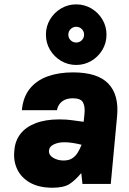

<svg xmlns="http://www.w3.org/2000/svg" viewBox="-20 -841 592 878"><path d="M220 17.5Q159 17.5 118.2 -5.2Q77.5 -28 59 -66.5Q40.5 -105 45.5 -151.5Q48.5 -196 73 -228Q97.5 -260 142.5 -277.5Q187.5 -295 251.5 -295Q284.5 -295 310.2 -291.2Q336 -287.5 362.5 -284L366 -316.5Q370 -351.5 360.2 -371.5Q350.5 -391.5 313.5 -391.5Q290 -391.5 274.8 -383.8Q259.5 -376 251.2 -363.8Q243 -351.5 240.5 -337H80Q85.5 -397 116.2 -435.2Q147 -473.5 197.8 -491.8Q248.5 -510 313.5 -510Q426 -510 475.2 -458.8Q524.5 -407.5 515.5 -310L486.5 0H357Q355.5 -12 354.5 -24.5Q353.5 -37 351.5 -49.5Q325 -17.5 298.5 0Q272 17.5 220 17.5ZM270.5 -107Q295.5 -107 311 -117.5Q326.5 -128 336.2 -144.5Q346 -161 353 -179Q338.5 -183 316 -186.8Q293.5 -190.5 274.5 -190.5Q246.5 -190.5 225.8 -180.5Q205 -170.5 204 -151.5Q203 -131 224 -119Q245 -107 270.5 -107ZM328.5 -544Q290.5 -544 259 -562.8Q227.5 -581.5 208.8 -613Q190 -644.5 190 -682.5Q190 -720.5 208.8 -752Q227.5 -783.5 259 -802.2Q290.5 -821 328.5 -821Q366.5 -821 398 -802.2Q429.5 -783.5 448.2 -752Q467 -720.5 467 -682.5Q467 -644.5 448.2 -613Q429.5 -581.5 398 -562.8Q366.5 -544 328.5 -544ZM328.5 -646.5Q343.5 -646.5 354 -657Q364.5 -667.5 364.5 -682.5Q364.5 -697.5 354 -708Q343.5 -718.5 328.5 -718.5Q313.5 -718.5 303 -708Q292.5 -697.5 292.5 -682.5Q292.5 -667.5 303 -657Q313.5 -646.5 328.5 -646.5Z"/></svg>

Font: Karla ExtraBold
Style: Italic
Weight: 800
Italic angle: -8°
Designer: Jonathan Pinhorn
Version: Version 2.004;gftools[0.9.33]